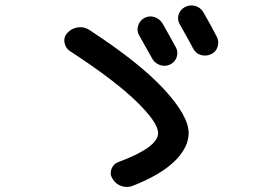

<svg xmlns="http://www.w3.org/2000/svg" viewBox="-20 -749 1040 730"><path d="M246.1 -554.7Q228.5 -566.4 225.1 -587.9Q221.7 -609.4 237.3 -625Q252.9 -641.6 276.4 -645Q299.8 -648.4 320.3 -634.8Q511.7 -509.8 604.5 -408.7Q697.3 -307.6 697.3 -243.2Q697.3 -188.5 644 -136.2Q590.8 -84 483.4 -42Q461.9 -34.2 440.4 -42Q418.9 -49.8 407.2 -70.3Q396.5 -86.9 403.8 -106.4Q411.1 -126 429.7 -132.8Q581.1 -188.5 581.1 -243.2Q581.1 -283.2 497.6 -364.3Q414.1 -445.3 246.1 -554.7ZM529.3 -680.7Q547.9 -690.4 567.4 -684.1Q586.9 -677.7 597.7 -660.2Q631.8 -600.6 648.4 -569.3Q658.2 -551.8 651.9 -532.2Q645.5 -512.7 627 -503.9Q608.4 -495.1 588.9 -501.5Q569.3 -507.8 558.6 -526.4Q523.4 -589.8 508.8 -615.2Q499 -631.8 505.4 -651.9Q511.7 -671.9 529.3 -680.7ZM753.9 -701.2Q788.1 -641.6 803.7 -610.4Q813.5 -592.8 807.6 -572.3Q801.8 -551.8 782.7 -543Q763.7 -534.2 743.7 -540Q723.6 -545.9 713.9 -565.4Q698.2 -595.7 664.1 -655.3Q653.3 -672.9 658.7 -692.4Q664.1 -711.9 683.1 -722.2Q702.1 -732.4 723.1 -726.1Q744.1 -719.7 753.9 -701.2Z"/></svg>

Font: Rounded-X Mgen+ 1m medium
Style: Regular
Weight: 500
Designer: [Source Han Sans]
Ryoko NISHIZUKA  (kana & ideographs); Paul D. Hunt (Latin, Greek & Cyrillic); Wenlong ZHANG  (bopomofo
Version: Version 1.059.20150602